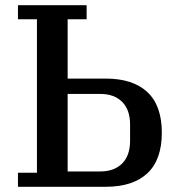

<svg xmlns="http://www.w3.org/2000/svg" viewBox="-20 -718 677 738"><path d="M49 -54H122V-644H49V-698H313V-644H240V-416H386Q491 -416 546.5 -364Q602 -312 602 -208Q602 -104 546.5 -52Q491 0 386 0H49ZM365 -59Q419 -59 449.5 -89.5Q480 -120 480 -177V-239Q480 -296 449.5 -326.5Q419 -357 365 -357H240V-59Z"/></svg>

Font: IBM Plex Serif Medium
Style: Regular
Weight: 500
Designer: Mike Abbink, Paul van der Laan, Pieter van Rosmalen
Foundry: Bold Monday
Version: Version 2.5